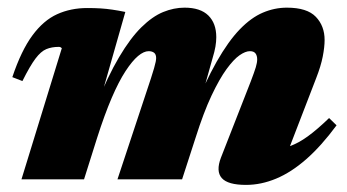

<svg xmlns="http://www.w3.org/2000/svg" viewBox="-20 -480 928 514"><path d="M736.5 -37.5 706 -80.5Q732 -80.5 755.2 -88.5Q778.5 -96.5 804 -115Q829.5 -133.5 861 -164L881 -144.5Q840 -89 799.8 -53.8Q759.5 -18.5 719.2 -1.8Q679 15 638.5 15Q590 15 573.8 -3.2Q557.5 -21.5 571.5 -58L651.5 -262.5Q661 -287.5 664.8 -300Q668.5 -312.5 668.5 -321Q668.5 -331 664 -337Q659.5 -343 649 -343Q637 -343 621.2 -332Q605.5 -321 586.5 -295Q567.5 -269 546.2 -224Q525 -179 503.5 -111L467.5 0H294.5L384 -270Q389.5 -287 392.5 -297.5Q395.5 -308 396.8 -314.5Q398 -321 398 -324.5Q398 -334.5 392.5 -338.8Q387 -343 378 -343Q365 -343 349.5 -330Q334 -317 316 -289.5Q298 -262 279 -217.8Q260 -173.5 240 -111L205 0H37.5L145.5 -351Q144 -352.5 142.2 -353.5Q140.5 -354.5 137.5 -354.5Q118.5 -354.5 104 -348.5Q89.5 -342.5 75 -323.2Q60.5 -304 40 -263L13 -273.5Q37 -345 66.8 -385.2Q96.5 -425.5 133 -442Q169.5 -458.5 213.5 -458.5Q234 -458.5 249.5 -457.5Q265 -456.5 280.5 -454.2Q296 -452 315.5 -448L240.5 -185L237 -197.5Q268.5 -276 298.8 -327Q329 -378 358.5 -407Q388 -436 416.8 -447.8Q445.5 -459.5 474 -459.5Q516.5 -459.5 537.8 -438.5Q559 -417.5 559 -380.5Q559 -369 556.8 -355.5Q554.5 -342 549 -324L507 -174.5H494.5Q528.5 -259.5 560 -314.8Q591.5 -370 622 -401.5Q652.5 -433 683.8 -446.2Q715 -459.5 748 -459.5Q802 -459.5 825.5 -435Q849 -410.5 849 -373Q849 -354 844 -328.5Q839 -303 826.5 -271Z"/></svg>

Font: Newsreader 24pt ExtraBold
Style: Italic
Weight: 800
Italic angle: -17°
Designer: Hugues Gentile
Foundry: Production Type
Version: Version 1.003